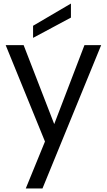

<svg xmlns="http://www.w3.org/2000/svg" viewBox="-20 -802 603 1080"><path d="M549 -548 219 258H125L233 -6L12 -548H113L285 -104L455 -548ZM379 -703 166 -589V-657L379 -782Z"/></svg>

Font: MSTAGE
Style: Regular
Weight: 400
Designer: Ninad Kale (Devanagari), Jonny Pinhorn (Latin)
Foundry: Indian Type Foundry
Version: 4.004